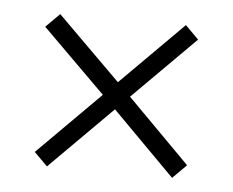

<svg xmlns="http://www.w3.org/2000/svg" viewBox="-34 -418 459 379"><g transform="rotate(5 195.5 -228.5)"><path d="M319.3 -77.1 346.7 -104.5 222.7 -229.5 346.7 -353.5 320.3 -379.9 196.3 -255.9 71.3 -379.9 43.9 -352.5 168.9 -228.5 44.9 -104.5 71.3 -78.1 195.3 -202.1Z"/></g></svg>

Font: Abhaya Libre
Style: Regular
Weight: 400
Designer: Pushpananda Ekanayake, Sol Matas, Pathum Egodawatta
Foundry: Mooniak
Version: Version 1.050 ; ttfautohint (v1.6)